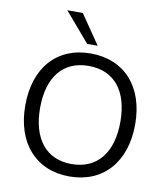

<svg xmlns="http://www.w3.org/2000/svg" viewBox="-98 -1000 948 1090"><g transform="rotate(10 376.0 -455.5)"><path d="M375.5 8.8C569.6 8.8 693.1 -128.4 693.1 -347.1C693.1 -563.7 570.6 -700 375.5 -700C181.4 -700 59.8 -563.7 59.8 -346.1C59.8 -128.4 182.4 8.8 375.5 8.8ZM375.5 -62.7C229.4 -62.7 145.1 -167.6 145.1 -346.1C145.1 -524.5 229.4 -628.4 375.5 -628.4C523.5 -628.4 607.8 -525.5 607.8 -346.1C607.8 -167.6 522.5 -62.7 375.5 -62.7ZM345.1 -750H405.9L290.2 -918.6H201Z"/></g></svg>

Font: LL Pando Sans
Style: Regular
Weight: 400
Designer: Joshua Smith
Foundry: Joshua Smith
Version: Version 1.000;Glyphs 3.2.1 (3258)